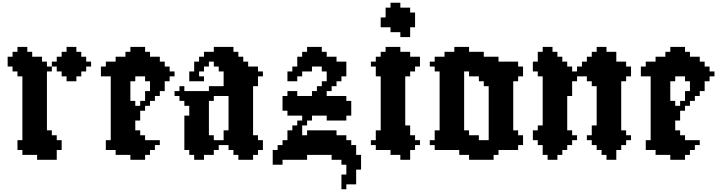

<svg xmlns="http://www.w3.org/2000/svg" viewBox="-20 -1127 5254 1397"><path d="M392.9 -107.1V-142.9H357.1V-178.6H321.4V-607.1H357.1V-642.9H321.4V-678.6H285.7V-714.3H214.3V-750H178.6V-785.7H107.1V-750H71.4V-714.3H35.7V-642.9H71.4V-607.1H107.1V-571.4H142.9V-107.1H107.1V-35.7H142.9V0H250V35.7H392.9V-35.7H428.6V-107.1ZM357.1 -678.6V-642.9H392.9V-607.1H428.6V-571.4H464.3V-535.7H535.7V-571.4H571.4V-607.1H607.1V-642.9H642.9V-678.6H607.1V-714.3H571.4V-750H535.7V-785.7H464.3V-750H428.6V-714.3H392.9V-678.6Z M750 -107.1V-35.7H821.4V0H928.6V35.7H1035.7V0H1071.4V-35.7H1107.1V-71.4H1142.9V-107.1H1035.7V-142.9H1000V-178.6H964.3V-250H1000V-321.4H1035.7V-357.1H1071.4V-392.9H1107.1V-428.6H1142.9V-464.3H1178.6V-535.7H1214.3V-571.4H1250V-607.1H1214.3V-642.9H1178.6V-678.6H1142.9V-714.3H1071.4V-750H1035.7V-785.7H928.6V-750H892.9V-714.3H821.4V-678.6H750V-642.9H714.3V-571.4H785.7V-107.1ZM964.3 -357.1V-392.9H928.6V-535.7H964.3V-571.4H1035.7V-535.7H1071.4V-464.3H1035.7V-392.9H1000V-357.1Z M1678.6 -750V-785.7H1535.7V-750H1464.3V-714.3H1428.6V-678.6H1392.9V-607.1H1357.1V-535.7H1464.3V-571.4H1428.6V-607.1H1464.3V-642.9H1500V-678.6H1535.7V-642.9H1571.4V-607.1H1607.1V-500H1500V-464.3H1321.4V-500H1285.7V-464.3H1250V-428.6H1285.7V-392.9H1321.4V-357.1H1357.1V-285.7H1321.4V-35.7H1357.1V0H1392.9V35.7H1464.3V0H1535.7V-35.7H1571.4V-71.4H1642.9V-35.7H1678.6V0H1714.3V35.7H1821.4V0H1857.1V-35.7H1892.9V-107.1H1857.1V-142.9H1821.4V-500H1857.1V-571.4H1892.9V-607.1H1857.1V-642.9H1785.7V-678.6H1750V-714.3H1714.3V-750ZM1642.9 -428.6V-178.6H1607.1V-107.1H1535.7V-142.9H1500V-392.9H1535.7V-428.6Z M1964.3 -35.7V71.4H2035.7V35.7H2214.3V0H2392.9V35.7H2464.3V71.4H2500V142.9H2464.3V250H2500V214.3H2571.4V107.1H2607.1V0H2571.4V-71.4H2535.7V-107.1H2500V-142.9H2428.6V-178.6H2214.3V-142.9H2178.6V-214.3H2214.3V-250H2250V-285.7H2357.1V-250H2500V-285.7H2535.7V-392.9H2500V-428.6H2357.1V-464.3H2392.9V-500H2428.6V-535.7H2464.3V-571.4H2500V-678.6H2428.6V-714.3H2357.1V-750H2321.4V-785.7H2214.3V-750H2178.6V-714.3H2142.9V-642.9H2107.1V-607.1H2071.4V-535.7H2142.9V-571.4H2178.6V-607.1H2250V-642.9H2321.4V-607.1H2357.1V-535.7H2321.4V-500H2285.7V-464.3H2250V-428.6H2142.9V-464.3H2071.4V-428.6H2035.7V-321.4H2071.4V-285.7H2178.6V-250H2142.9V-214.3H2107.1V-178.6H2071.4V-107.1H2035.7V-71.4H2000V-35.7Z M2821.4 -928.6V-892.9H2892.9V-857.1H2964.3V-928.6H3000V-1035.7H2964.3V-1071.4H2892.9V-1107.1H2821.4V-1071.4H2785.7V-1000H2750V-928.6ZM2892.9 -785.7H2785.7V-750H2750V-714.3H2714.3V-678.6H2678.6V-642.9H2714.3V-571.4H2750V-178.6H2714.3V-107.1H2678.6V-71.4H2714.3V-35.7H2821.4V0H2892.9V35.7H2964.3V-35.7H3000V-71.4H3035.7V-107.1H3000V-142.9H2964.3V-214.3H2928.6V-571.4H2964.3V-607.1H3000V-642.9H3035.7V-714.3H2964.3V-750H2892.9Z M3178.6 -178.6H3142.9V-107.1H3107.1V-71.4H3142.9V-35.7H3321.4V0H3392.9V35.7H3571.4V0H3607.1V-35.7H3750V-71.4H3785.7V-142.9H3750V-178.6H3714.3V-535.7H3750V-571.4H3785.7V-642.9H3750V-678.6H3607.1V-714.3H3500V-750H3392.9V-785.7H3285.7V-750H3214.3V-714.3H3142.9V-678.6H3107.1V-642.9H3142.9V-607.1H3178.6ZM3392.9 -142.9V-178.6H3357.1V-607.1H3392.9V-571.4H3464.3V-535.7H3500V-500H3535.7V-107.1H3464.3V-142.9Z M3964.3 0V35.7H4035.7V0H4071.4V-35.7H4107.1V-71.4H4142.9V-107.1H4178.6V-142.9H4142.9V-178.6H4107.1V-428.6H4142.9V-535.7H4178.6V-571.4H4250V-535.7H4285.7V-500H4321.4V-214.3H4285.7V-142.9H4250V-107.1H4285.7V-71.4H4321.4V-35.7H4357.1V0H4392.9V35.7H4464.3V-35.7H4500V-71.4H4535.7V-107.1H4571.4V-142.9H4535.7V-178.6H4500V-535.7H4535.7V-571.4H4571.4V-642.9H4535.7V-678.6H4464.3V-750H4392.9V-785.7H4321.4V-750H4285.7V-714.3H4250V-678.6H4214.3V-642.9H4178.6V-607.1H4142.9V-642.9H4107.1V-678.6H4071.4V-714.3H4035.7V-750H4000V-785.7H3928.6V-750H3892.9V-678.6H3857.1V-607.1H3892.9V-571.4H3928.6V-214.3H3892.9V-178.6H3857.1V-107.1H3892.9V-71.4H3928.6V0Z M4678.6 -107.1V-35.7H4750V0H4857.1V35.7H4964.3V0H5000V-35.7H5035.7V-71.4H5071.4V-107.1H4964.3V-142.9H4928.6V-178.6H4892.9V-250H4928.6V-321.4H4964.3V-357.1H5000V-392.9H5035.7V-428.6H5071.4V-464.3H5107.1V-535.7H5142.9V-571.4H5178.6V-607.1H5142.9V-642.9H5107.1V-678.6H5071.4V-714.3H5000V-750H4964.3V-785.7H4857.1V-750H4821.4V-714.3H4750V-678.6H4678.6V-642.9H4642.9V-571.4H4714.3V-107.1ZM4892.9 -357.1V-392.9H4857.1V-535.7H4892.9V-571.4H4964.3V-535.7H5000V-464.3H4964.3V-392.9H4928.6V-357.1Z"/></svg>

Font: Gossip High Pixel
Style: Regular
Weight: 500
Width: 7
Designer: Deborah Khodanovich
Version: Version 1.001;Glyphs 3.3.1 (3343)